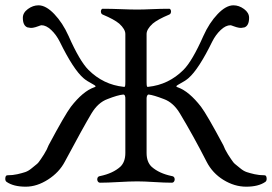

<svg xmlns="http://www.w3.org/2000/svg" viewBox="-34 -685 1024 723"><path d="M483 -2Q455 -2 412.5 0.5Q370 3 343 3Q337 3 334 -2.5Q331 -8 333 -14.5Q335 -21 343 -22Q391 -32 419 -57Q438 -75 438 -109V-310Q439 -329 430 -329Q409 -327 371 -312Q335 -299 310 -257Q280 -207 210 -76Q189 -36 147 -9Q105 18 63 18Q17 18 -9 0Q-15 -4 -14 -14.5Q-13 -25 -6 -25Q14 -25 31.5 -29Q49 -33 61 -37Q73 -41 85.5 -51.5Q98 -62 104.5 -67Q111 -72 120 -86Q129 -100 131.5 -103.5Q134 -107 142 -122L149 -138Q211 -254 233 -283Q278 -341 320 -356Q332 -359 319 -366Q291 -381 280 -391Q242 -424 191 -528Q178 -554 159 -572Q140 -590 122 -590Q120 -590 109.5 -586Q99 -582 90 -580.5Q81 -579 69 -582Q52 -589 52 -618Q52 -637 71 -651Q90 -665 111 -665Q139 -665 170.5 -632Q202 -599 224 -550Q266 -455 299 -422Q355 -366 432 -358Q436 -357 437 -361Q438 -365 438 -377V-557Q438 -575 415 -596Q396 -612 353 -630Q348 -632 346.5 -637.5Q345 -643 347 -647.5Q349 -652 353 -652Q384 -652 421.5 -650.5Q459 -649 483 -649Q505 -649 538 -650.5Q571 -652 603 -652Q607 -652 609 -647.5Q611 -643 609.5 -637.5Q608 -632 603 -630Q560 -612 541 -596Q518 -575 518 -557V-377Q518 -365 519 -361Q520 -357 524 -358Q601 -366 657 -422Q690 -455 732 -550Q754 -599 785.5 -632Q817 -665 845 -665Q866 -665 885 -651Q904 -637 904 -618Q904 -589 887 -582Q875 -579 866 -580.5Q857 -582 846.5 -586Q836 -590 834 -590Q816 -590 797 -572Q778 -554 765 -528Q714 -424 676 -391Q665 -381 637 -366Q624 -359 636 -356Q678 -341 723 -283Q745 -254 807 -138L814 -122Q822 -107 824.5 -103.5Q827 -100 836 -86Q845 -72 851.5 -67Q858 -62 870.5 -51.5Q883 -41 895 -37Q907 -33 924.5 -29Q942 -25 962 -25Q969 -25 970 -14.5Q971 -4 965 0Q939 18 893 18Q849 18 807.5 -7.5Q766 -33 744 -76Q695 -172 644 -257Q619 -299 583 -312Q544 -327 526 -329Q522 -329 520 -324.5Q518 -320 518 -315V-310V-109Q518 -75 537 -57Q565 -32 613 -22Q621 -21 623 -14.5Q625 -8 622 -2.5Q619 3 613 3Q586 3 547 0.5Q508 -2 483 -2Z"/></svg>

Font: EB Garamond 12 All SC
Style: AllSC
Weight: 400
Version: Version 0.016 ; ttfautohint (v0.97) -l 8 -r 50 -G 200 -x 0 -